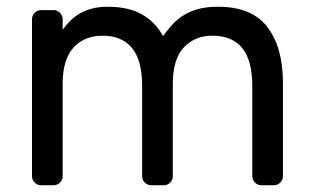

<svg xmlns="http://www.w3.org/2000/svg" viewBox="-20 -550 930 570"><path d="M166 -462Q175 -474 187 -486.5Q199 -499 214.5 -508.5Q230 -518 251 -524Q272 -530 300 -530Q361 -530 401 -507.5Q441 -485 464 -443Q477 -461 491.5 -477Q506 -493 525.5 -505Q545 -517 569.5 -523.5Q594 -530 627 -530Q728 -530 774 -469.5Q820 -409 820 -304V-27Q820 -16 812 -8Q804 0 793 0H756Q745 0 737 -8Q729 -16 729 -27V-294Q729 -371 699 -407.5Q669 -444 611 -444Q558 -444 525.5 -409Q493 -374 493 -301V-27Q493 -16 485 -8Q477 0 466 0H429Q418 0 410 -8Q402 -16 402 -27V-294Q402 -371 372 -407.5Q342 -444 284 -444Q231 -444 198.5 -409Q166 -374 166 -301V-27Q166 -16 158 -8Q150 0 139 0H102Q91 0 83 -8Q75 -16 75 -27V-493Q75 -504 83 -512Q91 -520 102 -520H139Q150 -520 158 -512Q166 -504 166 -493Z"/></svg>

Font: Rubik
Style: Regular
Weight: 400
Designer: Hubert & Fischer
Foundry: Hubert & Fischer
Version: Version 1.002; ttfautohint (v1.6)